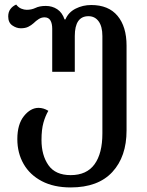

<svg xmlns="http://www.w3.org/2000/svg" viewBox="-20 -570 646 842"><path d="M290 252Q216 252 163.5 224.5Q111 197 83.5 149Q56 101 56 40Q56 -25 85 -61Q114 -97 149 -97Q171 -97 192 -84Q179 -62 170.5 -32Q162 -2 162 44Q162 111 192.5 154.5Q223 198 290 198Q360 198 394.5 150.5Q429 103 429 15V-412Q429 -454 412.5 -476.5Q396 -499 368 -499Q308 -499 308 -412V-255H209V-444Q209 -467 201 -480.5Q193 -494 175 -494Q162 -494 150 -486.5Q138 -479 127 -468Q117 -459 104 -452.5Q91 -446 71 -446Q52 -446 34 -458.5Q16 -471 16 -498Q16 -517 25.5 -530Q35 -543 51 -550Q61 -537 73.5 -532Q86 -527 97 -527Q118 -527 135 -535Q153 -544 181 -544Q209 -544 231 -529.5Q253 -515 263 -485H267Q280 -516 311.5 -532Q343 -548 380 -548Q456 -548 495.5 -500.5Q535 -453 535 -370V2Q535 117 472.5 184.5Q410 252 290 252Z"/></svg>

Font: Noto Serif Georgian SemiCondensed Medium
Style: Regular
Weight: 500
Width: 4
Designer: Monotype Design Team, Akaki Razmadze
Foundry: Google LLC
Version: Version 2.003; ttfautohint (v1.8.4.7-5d5b)